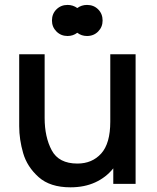

<svg xmlns="http://www.w3.org/2000/svg" viewBox="-20 -766 655 800"><path d="M196.5 -680.5Q196.5 -708.5 215.2 -727Q234 -745.5 261.5 -745.5Q284 -745.5 302 -732.5Q320 -745.5 342.5 -745.5Q370.5 -745.5 389 -727Q407.5 -708.5 407.5 -680.5Q407.5 -653.5 389 -634.8Q370.5 -616 342.5 -616Q319.5 -616 302 -629.5Q284.5 -616 261.5 -616Q234 -616 215.2 -634.8Q196.5 -653.5 196.5 -680.5ZM439.5 -540H545V0H452V-64.5Q421.5 -26.5 376.5 -6Q331.5 14.5 273.5 14.5Q188.5 14.5 140.8 -28.2Q93 -71 76.5 -128Q60 -185 60 -240V-540H166V-274.5Q166 -195 195.5 -139.8Q225 -84.5 302.5 -84.5Q364 -84.5 401.8 -126.5Q439.5 -168.5 439.5 -259Z"/></svg>

Font: Hauora SemiBold
Style: Regular
Weight: 600
Designer: Wayne Shih
Foundry: WCYS
Version: Version 1.001